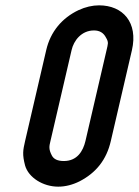

<svg xmlns="http://www.w3.org/2000/svg" viewBox="-20 -693 519 719"><path d="M351 -673C326 -673 300 -667 274 -655C213 -626 169 -575 153 -505L74 -165C66 -130 63 -115 74 -73C87 -28 141 6 198 6C225 6 252 -1 278 -14C340 -46 379 -95 395 -165L474 -505C498 -609 440 -673 351 -673ZM377 -552C388 -534 384 -528 379 -505L300 -165C291 -127 269 -90 219 -90C196 -90 181 -97 174 -111C162 -134 164 -145 169 -165L248 -505C256 -541 285 -579 332 -579C353 -579 368 -570 377 -552Z"/></svg>

Font: DIN Rundschrift
Style: EngKursiv
Weight: 400
Width: 3
Version: Version 1.027